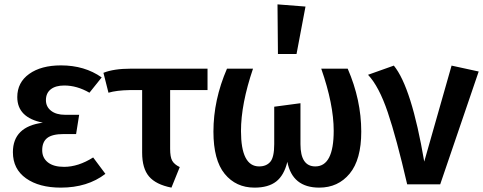

<svg xmlns="http://www.w3.org/2000/svg" viewBox="-20 -843 2211 878"><path d="M259 -544Q367 -544 445 -489L389 -419Q332 -452 274 -452Q234 -452 212 -434.5Q190 -417 190 -385Q190 -355 213.5 -336.5Q237 -318 278 -318H342L328 -230H271Q219 -230 196 -212Q173 -194 173 -156Q173 -121 199 -100.5Q225 -80 273 -80Q338 -80 406 -123L462 -48Q380 15 258 15Q159 15 99 -27.5Q39 -70 39 -147Q39 -264 176 -282Q59 -305 59 -399Q59 -466 113.5 -505Q168 -544 259 -544Z M929 -431H758V-162Q758 -125 767.5 -108Q777 -91 802 -79L764 15Q693 1 661.5 -36Q630 -73 630 -145V-431H572Q513 -430 476 -419L453 -510Q500 -529 579 -529H929Z M1249 -823 1377 -813 1336 -596H1251ZM1570 -529Q1632 -386 1632 -241Q1632 -113 1579 -49Q1526 15 1440 15Q1317 15 1294 -103Q1279 -41 1243 -13Q1207 15 1144 15Q1059 15 1007.5 -48Q956 -111 956 -241Q956 -386 1018 -529H1137Q1082 -367 1082 -244Q1082 -82 1165 -82Q1198 -82 1216 -103Q1234 -124 1234 -184V-355L1354 -371V-184Q1354 -82 1422 -82Q1506 -82 1506 -245Q1506 -366 1449 -529Z M1781 -543Q1862 -444 1920 -104L2045 -543L2169 -516L1993 0H1842Q1793 -212 1753 -330Q1713 -448 1663 -501Z"/></svg>

Font: FiraGO Medium
Style: Regular
Weight: 500
Designer: bBox Type
Foundry: bBox Type GmbH
Version: Version 1.001;PS 001.001;hotconv 1.0.88;makeotf.lib2.5.64775